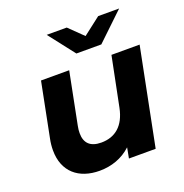

<svg xmlns="http://www.w3.org/2000/svg" viewBox="-135 -871 956 999"><g transform="rotate(-20 343.5 -371.5)"><path d="M481 -607 632 -751H516L419 -676L342 -751H231L343 -607ZM512 -538 457 -265C438 -171 384 -127 307 -127C246 -127 217 -157 217 -211C217 -223 218 -236 221 -250L278 -538H122L63 -240C58 -217 56 -195 56 -175C56 -56 134 8 249 8C314 8 376 -13 424 -58L413 0H561L668 -538Z"/></g></svg>

Font: AWKNG-Font
Style: Bold Italic
Weight: 700
Italic angle: -11.3°
Designer: Awakening Church
Foundry: Awakening Church
Version: Version 1.700;PS 001.700;hotconv 1.0.88;makeotf.lib2.5.64775